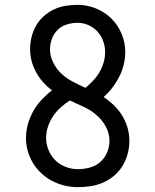

<svg xmlns="http://www.w3.org/2000/svg" viewBox="-20 -763 640 791"><path d="M300 8Q273 8 246 1.5Q219 -5 195 -17.5Q171 -30 151 -48.5Q131 -67 116.5 -90.5Q102 -114 94.5 -140.5Q87 -167 87 -194Q87 -223 95 -251.5Q103 -280 117 -305Q131 -330 151 -351.5Q171 -373 194 -391Q174 -406 157.5 -424.5Q141 -443 129 -465Q117 -487 110.5 -511Q104 -535 104 -560Q104 -585 110 -610Q116 -635 128.5 -657Q141 -679 160 -696Q179 -713 202 -724Q225 -735 250 -739Q275 -743 300 -743Q338 -743 374.5 -728.5Q411 -714 438.5 -687Q466 -660 481 -623.5Q496 -587 496 -549Q496 -522 489.5 -496Q483 -470 471 -446.5Q459 -423 443 -402Q427 -381 407 -363Q430 -348 449.5 -329Q469 -310 483.5 -286.5Q498 -263 505.5 -236.5Q513 -210 513 -182Q513 -156 506 -129.5Q499 -103 485 -80Q471 -57 450.5 -39.5Q430 -22 405 -11Q380 0 353.5 4Q327 8 300 8ZM332 -401Q349 -415 364 -431Q379 -447 390 -466Q401 -485 407 -506Q413 -527 413 -549Q413 -572 405 -594Q397 -616 381.5 -633Q366 -650 344.5 -659.5Q323 -669 300 -669Q278 -669 256 -662.5Q234 -656 218 -640.5Q202 -625 194 -603.5Q186 -582 186 -560Q186 -531 199.5 -504.5Q213 -478 233.5 -459Q254 -440 280 -426.5Q306 -413 332 -401ZM300 -66Q325 -66 349.5 -72.5Q374 -79 392.5 -95Q411 -111 421 -134.5Q431 -158 431 -183Q431 -214 415.5 -242Q400 -270 376.5 -290Q353 -310 324.5 -323Q296 -336 268 -349Q247 -336 229.5 -320Q212 -304 198.5 -284Q185 -264 177.5 -241Q170 -218 170 -194Q170 -169 180 -144.5Q190 -120 208 -102.5Q226 -85 250.5 -75.5Q275 -66 300 -66Z"/></svg>

Font: Iosevka HT Extended
Style: Regular
Weight: 400
Width: 7
Monospace: yes
Designer: Belleve Invis
Foundry: Belleve Invis
Version: Version 32.3.0; ttfautohint (v1.8.4)